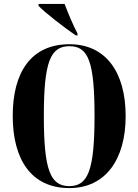

<svg xmlns="http://www.w3.org/2000/svg" viewBox="-20 -951 707 981"><path d="M367 -770H376V-780C353 -823 327 -886 310 -931H177V-921C210 -886 310 -809 367 -770ZM334 10C519 10 622 -136 622 -358C622 -583 520 -725 335 -725C139 -725 45 -582 45 -359C45 -137 139 10 334 10ZM334 0C237 0 204 -83 204 -358C204 -634 237 -715 335 -715C432 -715 463 -634 463 -358C463 -82 430 0 334 0Z"/></svg>

Font: Noto Serif Display ExtraCondensed ExtraBold
Style: Regular
Weight: 800
Width: 2
Designer: Monotype Design Team
Foundry: Monotype Imaging Inc.
Version: Version 2.009